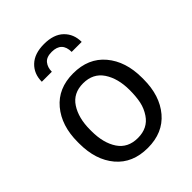

<svg xmlns="http://www.w3.org/2000/svg" viewBox="-215 -869 996 996"><g transform="rotate(-45 283.0 -371.0)"><path d="M283 -63Q355.5 -63 392 -117.5Q413 -148.5 420.8 -184.5Q428.5 -220.5 428.5 -269.5Q428.5 -354.5 391.8 -409.8Q355 -465 282 -465Q209.5 -465 173.5 -409.8Q137.5 -354.5 137.5 -269.5V-258Q137.5 -171.5 173.8 -117.2Q210 -63 283 -63ZM283 10Q171.5 10 109.2 -63.8Q47 -137.5 47 -258V-269.5Q47 -389 109.5 -463.5Q172 -538 282 -538Q393.5 -538 456.2 -463.5Q519 -389 519 -269.5V-258Q519 -138 456.5 -64Q394 10 283 10ZM282.5 -752.5Q354 -752.5 391.5 -716Q429 -679.5 429 -622H355.5Q355.5 -695 282.5 -695.5Q243.5 -695.5 226.8 -674.5Q210 -653.5 210 -622H136.5Q136.5 -680 174.5 -716.2Q212.5 -752.5 282.5 -752.5Z"/></g></svg>

Font: Roberto Sans
Style: Regular
Weight: 400
Designer: Google (font) & Cristiano Sobral (main changes)
Version: Version 1.500; ttfautohint (v1.8.4.7-5d5b-dirty)